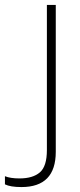

<svg xmlns="http://www.w3.org/2000/svg" viewBox="-112 -550 324 778"><path d="M-25 208Q-70 208 -92 197V164Q-70 173 -33 173Q21 173 49.5 148.5Q78 124 78 58V-530H114V65Q114 208 -25 208Z"/></svg>

Font: Tanohe Sans ExtraLight
Style: Regular
Weight: 250
Designer: Village Type and Design LLC & Cristiano Sobral
Foundry: Cooper Hewitt Smithsonian Design Museum
Version: Version 1.00;May 30, 2020;FontCreator 12.0.0.2522 64-bit; tt